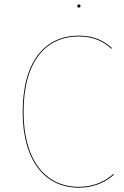

<svg xmlns="http://www.w3.org/2000/svg" viewBox="-20 -854 570 883"><path d="M342.9 -833.8C338.1 -833.8 335.5 -830.1 335.5 -826.4C335.5 -822.7 338.1 -819.1 342.9 -819.1C347.8 -819.1 350.3 -822.7 350.3 -826.4C350.3 -830.1 347.8 -833.8 342.9 -833.8ZM342.2 -690.1C191.3 -690.1 84.3 -577 84.3 -339.1C84.3 -113.9 188.1 9.1 341.1 9.1C422.8 9.1 471.1 -22.6 504 -50.4L501.7 -53.9C469.1 -26.4 421.7 5.1 341.1 5.1C190.6 5.1 88.4 -115.8 88.4 -339.1C88.4 -575.4 193.6 -686.2 342.3 -686.2C414.6 -686.2 457.1 -660.9 492.9 -629.6L495.1 -633C459.4 -664.4 416.3 -690.1 342.2 -690.1Z"/></svg>

Font: Fira Sans Four
Style: Regular
Weight: 100
Designer: Carrois Corporate & Edenspiekermann AG
Foundry: Carrois Corporate GbR & Edenspiekermann AG
Version: Version 4.203;PS 004.203;hotconv 1.0.88;makeotf.lib2.5.64775